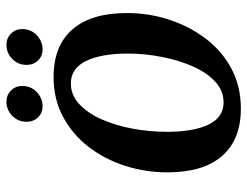

<svg xmlns="http://www.w3.org/2000/svg" viewBox="-108 -666 786 611"><g transform="rotate(-90 285.5 -361.0)"><path d="M245 12Q146 12 94 -48Q42 -108 42 -221Q42 -292 63 -357Q84 -422 123.5 -473Q163 -524 219 -554Q275 -584 345 -584Q445 -584 497 -524Q549 -464 549 -351Q549 -280 527.5 -215Q506 -150 466.5 -98.5Q427 -47 371 -17.5Q315 12 245 12ZM265 -43Q302 -43 331 -70Q360 -97 379.5 -141.5Q399 -186 409.5 -240Q420 -294 420 -348Q420 -432 396.5 -480.5Q373 -529 325 -529Q288 -529 259 -502Q230 -475 210.5 -430.5Q191 -386 181 -332Q171 -278 171 -224Q171 -139 194 -91Q217 -43 265 -43ZM433 -619Q412 -619 398 -633.5Q384 -648 384 -670Q384 -697 403 -715.5Q422 -734 448 -734Q469 -734 483.5 -719.5Q498 -705 498 -684Q498 -656 478.5 -637.5Q459 -619 433 -619ZM252 -619Q231 -619 217 -633.5Q203 -648 203 -670Q203 -697 222 -715.5Q241 -734 267 -734Q288 -734 302.5 -719.5Q317 -705 317 -684Q317 -656 297.5 -637.5Q278 -619 252 -619Z"/></g></svg>

Font: Yrsa SemiBold
Style: Italic
Weight: 600
Italic angle: -7.10001°
Version: Version 2.004